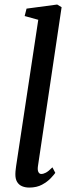

<svg xmlns="http://www.w3.org/2000/svg" viewBox="-20 -838 332 868"><path d="M151.5 -86.5Q149 -69.5 153.5 -60.5Q158 -51.5 166.5 -51.5Q176 -51.5 187.5 -57.5Q199 -63.5 217 -81.5L230 -56.5Q224.5 -48.5 209.5 -32.5Q194.5 -16.5 170.2 -3.2Q146 10 112 10Q94.5 10 80 4Q65.5 -2 57.2 -15.8Q49 -29.5 49.5 -52Q49.5 -56 50 -62.8Q50.5 -69.5 51.5 -76.2Q52.5 -83 53 -88L153 -748.5L91.5 -765.5L100 -799L238.5 -817.5L258.5 -805.5Z"/></svg>

Font: Merriweather 28pt
Style: Italic
Weight: 400
Italic angle: -7.8°
Version: Version 2.101